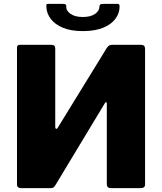

<svg xmlns="http://www.w3.org/2000/svg" viewBox="-20 -974 839 994"><path d="M246 -742Q266 -742 266 -723V-319Q266 -308 271 -307Q276 -306 281 -316L533 -726Q541 -737 547 -739.5Q553 -742 565 -742H710Q731 -742 731 -721V-19Q731 0 708 0H555Q533 0 533 -20V-438Q533 -444 529.5 -445Q526 -446 523 -440L266 -14Q260 -4 253.5 -2Q247 0 240 0H89Q80 0 74 -4.5Q68 -9 68 -17V-726Q68 -742 82 -742ZM409 -813Q348 -813 306.5 -830Q265 -847 243 -876Q221 -905 220 -939Q219 -948 221 -951Q223 -954 230 -954H301Q315 -954 319.5 -951Q324 -948 323 -941Q322 -918 345.5 -902Q369 -886 409 -886ZM409 -813V-886Q449 -886 472 -902Q495 -918 495 -941Q495 -948 499.5 -951Q504 -954 517 -954H588Q595 -954 597 -951Q599 -948 599 -939Q599 -905 577 -876Q555 -847 513 -830Q471 -813 409 -813Z"/></svg>

Font: Libre Franklin ExtraBold
Style: Regular
Weight: 800
Designer: Pablo Impallari, Rodrigo Fuenzalida, Nhung Nguyen
Foundry: Impallari Type
Version: Version 3.000